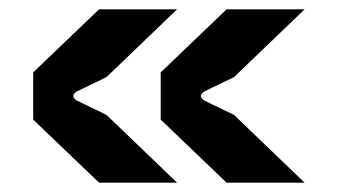

<svg xmlns="http://www.w3.org/2000/svg" viewBox="-20 -441 721 411"><path d="M465 -50H632L481 -195L419 -225C407 -231 407 -240 419 -246L481 -276L632 -421H465L324 -286V-185ZM192 -50H359L208 -195L146 -225C134 -231 134 -240 146 -246L208 -276L359 -421H192L51 -286V-185Z"/></svg>

Font: Finlandica
Style: Bold
Weight: 700
Designer: Niklas Ekholm, Juho Hiilivirta, Jaakko Suomalainen
Foundry: Helsinki Type Studio
Version: Version 2.000;Glyphs 3.2 (3202)